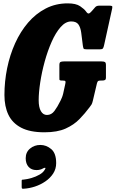

<svg xmlns="http://www.w3.org/2000/svg" viewBox="-20 -788 704 1169"><path d="M369 -414H598.5Q613 -414 619 -410.2Q625 -406.5 625 -391V-316Q625 -303.5 618.5 -300.5Q612 -297.5 599 -297.5H592Q580 -297.5 576.5 -294Q573 -290.5 570 -279.5L545 -173.5Q541.5 -158.5 537 -151.2Q532.5 -144 525 -134.5Q497.5 -97.5 463.8 -62.8Q430 -28 379.5 -5.2Q329 17.5 250.5 17.5Q162.5 17.5 109 -10.5Q55.5 -38.5 31.2 -89.2Q7 -140 7 -209.5Q7 -292 23.5 -372.8Q40 -453.5 72.2 -524.8Q104.5 -596 151.2 -650.5Q198 -705 258.5 -736.2Q319 -767.5 392.5 -767.5Q442.5 -767.5 467.8 -750.2Q493 -733 503.5 -718.5Q513 -704.5 520.2 -705.8Q527.5 -707 539 -720.5L559.5 -744Q567.5 -753.5 584.5 -753.5H645.5Q658 -753.5 661.8 -750.8Q665.5 -748 663 -736.5L614 -514Q611 -499.5 606.8 -493.5Q602.5 -487.5 587 -487.5H509.5Q491 -487.5 488.8 -492.5Q486.5 -497.5 484.5 -510Q479 -556 474.5 -589Q470 -622 457 -639.8Q444 -657.5 413.5 -657.5Q379.5 -657.5 349.2 -623.2Q319 -589 294.5 -533.5Q270 -478 252.2 -413.5Q234.5 -349 225 -286.8Q215.5 -224.5 215.5 -178Q215.5 -134.5 229 -111.2Q242.5 -88 266 -88Q293 -88 311.2 -112.2Q329.5 -136.5 348 -174Q353 -185 356.8 -193.5Q360.5 -202 364.5 -217.5L377.5 -277Q380.5 -290 378 -293.8Q375.5 -297.5 362 -297.5H357.5Q342 -297.5 341.8 -304Q341.5 -310.5 341.5 -325V-392Q341.5 -407 348.2 -410.5Q355 -414 369 -414ZM136.5 175.5Q136.5 138.5 163 116.5Q189.5 94.5 225.5 94.5Q262 94.5 292 119.8Q322 145 322 205Q322 240.5 303.8 268.5Q285.5 296.5 256.2 316.5Q227 336.5 192.8 347.8Q158.5 359 125.5 361Q116.5 361.5 114.2 359.8Q112 358 112 349V313.5Q112 306.5 114.8 306.2Q117.5 306 123.5 305.5Q145 303.5 171.8 295.8Q198.5 288 221 275Q243.5 262 253 244.5Q259.5 235 255 233.8Q250.5 232.5 243 237Q235.5 241.5 225.2 244.5Q215 247.5 202 247.5Q171.5 247.5 154 228Q136.5 208.5 136.5 175.5Z"/></svg>

Font: Besley* Condensed Heavy
Style: Italic
Weight: 800
Width: 3
Italic angle: -13°
Designer: Owen Earl
Foundry: indestructible type*
Version: Version 3.000; ttfautohint (v1.8.3)